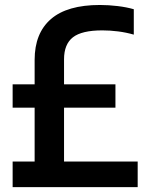

<svg xmlns="http://www.w3.org/2000/svg" viewBox="-20 -770 607 790"><path d="M32 0V-105.5H122.5V-327H32V-423H122.5V-523.5Q122.5 -633.5 189.5 -691.5Q256.5 -749.5 391 -749.5Q427 -749.5 464.2 -745Q501.5 -740.5 530.5 -732V-627.5Q499.5 -636.5 465.8 -640.8Q432 -645 401 -645Q316.5 -645 280 -616.5Q243.5 -588 243.5 -526V-423H455V-327H243.5V-105.5H546.5V0Z"/></svg>

Font: Encode Sans Condensed Condensed SemiBold
Style: Regular
Weight: 600
Width: 3
Designer: Multiple Designers
Foundry: Impallari Type
Version: Version 3.000; ttfautohint (v1.8.3) -l 8 -r 50 -G 200 -x 14 